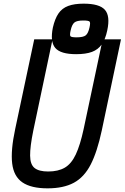

<svg xmlns="http://www.w3.org/2000/svg" viewBox="-20 -1015 681 1049"><path d="M240 14Q150 14 102.5 -18.5Q55 -51 46.5 -122Q38 -193 63 -310L167 -800H267L162 -302Q144 -214 144.5 -165Q145 -116 169 -97Q193 -78 243 -78Q298 -78 334 -99Q370 -120 394 -171Q418 -222 437 -310L541 -800H641L536 -302Q511 -185 475.5 -116Q440 -47 383.5 -16.5Q327 14 240 14ZM396 -719Q311 -719 282 -753Q253 -787 269 -865Q280 -913 299.5 -941.5Q319 -970 352.5 -982.5Q386 -995 437 -995Q523 -995 553 -961.5Q583 -928 566 -849Q556 -801 536 -772.5Q516 -744 482.5 -731.5Q449 -719 396 -719ZM398 -811Q435 -811 448.5 -822Q462 -833 469 -865Q475 -891 469.5 -897Q464 -903 435 -903Q400 -903 386.5 -892Q373 -881 366 -849Q360 -823 365 -817Q370 -811 398 -811Z"/></svg>

Font: Victor Mono Thin
Style: Italic
Weight: 100
Italic angle: -12°
Monospace: yes
Designer: Rune Bjørnerås
Version: Version 1.561;gftools[0.9.30]